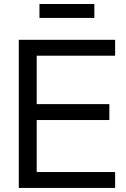

<svg xmlns="http://www.w3.org/2000/svg" viewBox="-20 -923 620 943"><path d="M72.3 -727.5H545.4V-649.4H160.2V-411.6H517.1V-333.5H160.2V-78.1H545.4V0H72.3ZM443.4 -835H173.8V-903.3H443.4Z"/></svg>

Font: Intratopia Thin
Style: Regular
Weight: 100
Designer: Rasmus Andersson
Foundry: rsms
Version: Version 3.000;Glyphs 3.2.3 (3260)